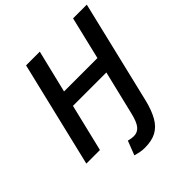

<svg xmlns="http://www.w3.org/2000/svg" viewBox="-234 -847 1187 1187"><g transform="rotate(-45 359.5 -253.0)"><path d="M348 187Q325 187 307.5 183.5Q290 180 268 174L304 81Q315 84 327 86Q339 88 349 88Q383 88 403.5 63Q424 38 438 -21L508 -311H216L141 0H22L188 -693H308L240 -413H532L599 -693H719L556 -12Q539 55 513.5 99.5Q488 144 448.5 165.5Q409 187 348 187Z"/></g></svg>

Font: Ubuntu Sans SemiBold
Style: Italic
Weight: 600
Italic angle: -13.5°
Designer: Dalton Maag Ltd
Foundry: Dalton Maag Ltd
Version: Version 1.006